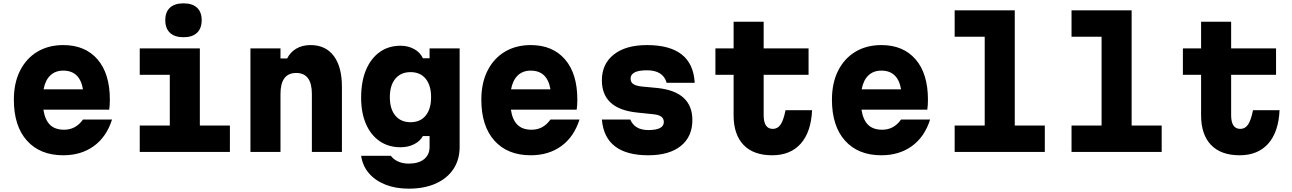

<svg xmlns="http://www.w3.org/2000/svg" viewBox="-20 -910 7740 1150"><path d="M651 -194Q618 -90 542 -35Q466 20 359 20Q220 20 141.5 -67.5Q63 -155 63 -313Q63 -413 100 -486.5Q137 -560 203.5 -600Q270 -640 359 -640Q490 -640 564 -554.5Q638 -469 638 -313Q638 -295 637 -280.5Q636 -266 634 -253H240Q249 -193 279 -163Q309 -133 364 -133Q434 -133 477 -194ZM359 -487Q311 -487 281 -458Q251 -429 241 -375H477Q458 -487 359 -487Z M817 -620H1177V-158H1357V0H817V-158H997V-462H817ZM1079 -687Q1026 -687 998 -713.5Q970 -740 970 -789Q970 -838 998 -864Q1026 -890 1079 -890Q1132 -890 1160 -864Q1188 -838 1188 -789Q1188 -740 1160 -713.5Q1132 -687 1079 -687Z M1480 0V-620H1660V-560H1700Q1719 -598 1755 -619Q1791 -640 1840 -640Q1930 -640 1979 -575Q2028 -510 2028 -390V0H1848V-347Q1848 -473 1754 -473Q1660 -473 1660 -347V0Z M2733 -30Q2733 47 2695.5 103Q2658 159 2589.5 189.5Q2521 220 2428 220Q2350 220 2289 196Q2228 172 2190 128Q2152 84 2143 23H2321Q2337 45 2365 57.5Q2393 70 2428 70Q2487 70 2520 43.5Q2553 17 2553 -30V-95H2513Q2496 -64 2460 -46Q2424 -28 2379 -28Q2307 -28 2254 -64.5Q2201 -101 2172 -167.5Q2143 -234 2143 -325Q2143 -421 2172 -490.5Q2201 -560 2254 -598Q2307 -636 2379 -636Q2425 -636 2461 -616Q2497 -596 2513 -561H2553V-620H2733ZM2315 -328Q2315 -257 2348 -217.5Q2381 -178 2439 -178Q2497 -178 2529.5 -217.5Q2562 -257 2562 -328Q2562 -399 2529.5 -438.5Q2497 -478 2439 -478Q2381 -478 2348 -438.5Q2315 -399 2315 -328Z M3451 -194Q3418 -90 3342 -35Q3266 20 3159 20Q3020 20 2941.5 -67.5Q2863 -155 2863 -313Q2863 -413 2900 -486.5Q2937 -560 3003.5 -600Q3070 -640 3159 -640Q3290 -640 3364 -554.5Q3438 -469 3438 -313Q3438 -295 3437 -280.5Q3436 -266 3434 -253H3040Q3049 -193 3079 -163Q3109 -133 3164 -133Q3234 -133 3277 -194ZM3159 -487Q3111 -487 3081 -458Q3051 -429 3041 -375H3277Q3258 -487 3159 -487Z M3755 -194Q3782 -131 3863 -131Q3956 -131 3956 -179Q3956 -200 3940.5 -211.5Q3925 -223 3891 -226L3795 -236Q3585 -258 3585 -429Q3585 -527 3656.5 -583.5Q3728 -640 3855 -640Q4129 -640 4141 -414H3973Q3952 -489 3855 -489Q3757 -489 3757 -439Q3757 -418 3772.5 -407Q3788 -396 3822 -392L3917 -383Q4127 -361 4127 -191Q4127 -91 4057.5 -35.5Q3988 20 3863 20Q3603 20 3585 -194Z M4554 -780V-620H4823V-462H4554V-220Q4554 -138 4609 -138Q4638 -138 4655.5 -164Q4673 -190 4685 -250H4844Q4838 -119 4776 -49.5Q4714 20 4605 20Q4493 20 4433.5 -42Q4374 -104 4374 -220V-462H4265V-620H4374V-780Z M5551 -194Q5518 -90 5442 -35Q5366 20 5259 20Q5120 20 5041.5 -67.5Q4963 -155 4963 -313Q4963 -413 5000 -486.5Q5037 -560 5103.5 -600Q5170 -640 5259 -640Q5390 -640 5464 -554.5Q5538 -469 5538 -313Q5538 -295 5537 -280.5Q5536 -266 5534 -253H5140Q5149 -193 5179 -163Q5209 -133 5264 -133Q5334 -133 5377 -194ZM5259 -487Q5211 -487 5181 -458Q5151 -429 5141 -375H5377Q5358 -487 5259 -487Z M5698 -848H6058V-158H6238V0H5698V-158H5878V-690H5698Z M6398 -848H6758V-158H6938V0H6398V-158H6578V-690H6398Z M7354 -780V-620H7623V-462H7354V-220Q7354 -138 7409 -138Q7438 -138 7455.5 -164Q7473 -190 7485 -250H7644Q7638 -119 7576 -49.5Q7514 20 7405 20Q7293 20 7233.5 -42Q7174 -104 7174 -220V-462H7065V-620H7174V-780Z"/></svg>

Font: Martian Mono ExtraBold
Style: Regular
Weight: 800
Monospace: yes
Designer: Roman Shamin
Foundry: Evil Martians
Version: Version 1.000; ttfautohint (v1.8.4.7-5d5b)